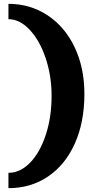

<svg xmlns="http://www.w3.org/2000/svg" viewBox="-20 -865 490 1001"><path d="M24 36Q86 36 137.5 -17.5Q189 -71 219 -163Q249 -255 249 -365Q249 -470 218 -562Q187 -654 135 -709.5Q83 -765 24 -765V-845Q137 -845 227.5 -785.5Q318 -726 369 -619Q420 -512 420 -375Q420 -228 370 -116.5Q320 -5 230 55.5Q140 116 24 116Z"/></svg>

Font: Danfo
Style: Regular
Weight: 400
Version: Version 1.000;Glyphs 3.2 (3236)